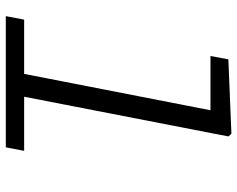

<svg xmlns="http://www.w3.org/2000/svg" viewBox="-98 -718 816 660"><g transform="rotate(90 310.0 -388.0)"><path d="M35.5 0H486.5L498.5 -63H312.5L449 -765L440 -775.5L184 -765L172.5 -703.5H359L234 -63H47.5Z"/></g></svg>

Font: Monaspace Neon Light
Style: Italic
Weight: 300
Italic angle: -11°
Designer: Riley Cran & the Lettermatic Team
Foundry: Lettermatic
Version: Version 1.200 (Monaspace Neon)